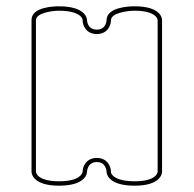

<svg xmlns="http://www.w3.org/2000/svg" viewBox="-20 -552 614 609"><path d="M242 -7C241 -2 234 23 167 23C126 23 108 13 100 5C94 -2 94 -7 94 -7V-488C94 -511 145 -518 167 -518C209 -518 228 -508 236 -500C243 -493 242 -488 242 -488C242 -473 252 -444 287 -444C322 -444 332 -473 332 -488C332 -511 384 -518 407 -518C448 -518 466 -508 474 -500C480 -493 480 -488 480 -488V-7C479 -2 473 23 407 23C365 23 346 13 338 5C331 -2 332 -7 332 -7C332 -22 322 -51 287 -51C252 -51 242 -22 242 -7ZM494 -7V-489C494 -492 492 -532 407 -532H406C395 -532 318 -531 318 -488C318 -487 317 -458 287 -458C257 -458 256 -487 256 -488C256 -491 254 -532 167 -532H166C155 -532 80 -531 80 -489V-7C80 -4 82 37 167 37C254 37 256 -4 256 -7C256 -8 257 -38 287 -38C317 -38 318 -8 318 -7C318 -4 320 37 407 37C492 37 494 -4 494 -7Z"/></svg>

Font: Platiipus Light
Style: Light
Weight: 400
Version: Version 001.000